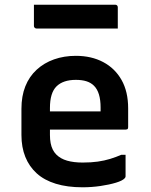

<svg xmlns="http://www.w3.org/2000/svg" viewBox="-20 -784 640 815"><path d="M302 -547Q368 -547 418 -520.5Q468 -494 496 -444.5Q524 -395 524 -324V-244Q524 -241 523 -238.5Q522 -236 519.5 -235Q517 -234 514 -234H274Q258 -234 240.5 -234Q223 -234 206 -234H169L162 -311H407Q407 -316 407 -319.5Q407 -323 407 -328Q407 -360 400 -383Q393 -406 379 -420Q366 -433 347 -439Q328 -445 302 -445Q248 -445 220 -417.5Q192 -390 192 -326V-211Q192 -192 195 -176.5Q198 -161 204 -149Q210 -137 219 -128Q237 -110 265 -102Q293 -94 331 -94Q367 -94 395 -98Q423 -102 447.5 -109.5Q472 -117 495 -127H513Q513 -104 513 -80.5Q513 -57 513 -35Q513 -33 512 -31Q511 -29 509 -27Q500 -17 472 -8.5Q444 0 406.5 5.5Q369 11 330 11Q266 11 217 -4Q168 -19 136 -48Q104 -77 87.5 -118Q71 -159 71 -211V-322Q71 -376 87.5 -417.5Q104 -459 135.5 -488Q167 -517 209.5 -532Q252 -547 302 -547ZM124 -764H469Q474 -764 477 -761Q480 -758 480 -753Q480 -738 480 -723Q480 -708 480 -693.5Q480 -679 480 -663H135Q132 -663 129.5 -664.5Q127 -666 125.5 -668.5Q124 -671 124 -674Q124 -690 124 -704.5Q124 -719 124 -734Q124 -749 124 -764Z"/></svg>

Font: Recursive SemiBold
Style: Regular
Weight: 600
Version: Version 1.085